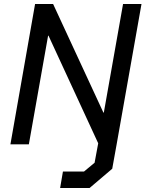

<svg xmlns="http://www.w3.org/2000/svg" viewBox="-20 -720 726 958"><path d="M686 -700 562 0 540 122 427 218H280L294 136H399L452 92L470 -5L222 -542H220L124 0H32L155 -700H245L496 -158H498L594 -700Z"/></svg>

Font: Chakra Petch Medium
Style: Italic
Weight: 500
Italic angle: -10°
Designer: Katatrad Aksorn Co.,Ltd.
Foundry: Cadson Demak Co.,Ltd.
Version: Version 1.000; ttfautohint (v1.6)